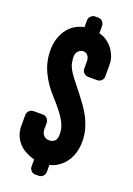

<svg xmlns="http://www.w3.org/2000/svg" viewBox="-177 -939 754 1087"><g transform="rotate(20 200.0 -395.5)"><path d="M372 -184Q372 -150 364 -120Q356 -90 339.5 -65Q323 -40 299 -22Q275 -4 245 4H242V47Q242 61 231.5 72Q221 83 205 83H186Q170 83 160 72Q150 61 150 47V4H146Q118 -4 93 -18Q68 -32 51.5 -52Q35 -72 26 -96Q17 -120 17 -145V-214Q17 -229 27.5 -240Q38 -251 53 -251H109Q125 -251 135.5 -240Q146 -229 146 -214V-178Q146 -155 158 -140.5Q170 -126 192 -126Q238 -126 238 -178Q238 -224 209.5 -268Q181 -312 133 -364Q84 -416 54.5 -477.5Q25 -539 25 -607Q25 -678 59.5 -729.5Q94 -781 158 -796H162V-836Q162 -852 173 -863Q184 -874 198 -874H216Q233 -874 243 -863Q253 -852 253 -836V-792H257Q282 -785 302.5 -770Q323 -755 337.5 -735Q352 -715 360 -692.5Q368 -670 368 -646V-575Q368 -560 358 -549.5Q348 -539 331 -539H278Q263 -539 252 -549.5Q241 -560 241 -575V-620Q241 -640 230.5 -653Q220 -666 203 -666Q187 -666 174 -653Q161 -640 161 -620Q161 -599 164.5 -582Q168 -565 177.5 -547Q187 -529 205 -505.5Q223 -482 250 -448L259 -437Q280 -409 300 -382Q320 -355 336 -324Q352 -293 362 -257.5Q372 -222 372 -184Z"/></g></svg>

Font: H.H. Samuel
Style: Regular
Weight: 900
Width: 1
Designer: deFharo
Foundry: deFharo
Version: Version 1.009